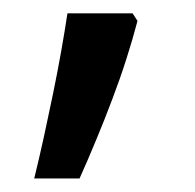

<svg xmlns="http://www.w3.org/2000/svg" viewBox="-20 -136 290 285"><path d="M176.8 -116.2 184.1 -105Q177.2 -78.6 167.7 -48.8Q158.2 -19 146.7 11.2Q135.3 41.5 122.8 71.5Q110.4 101.6 98.1 128.9H30.8Q38.1 99.1 45.2 66.9Q52.2 34.7 58.8 2.7Q65.4 -29.3 70.8 -59.8Q76.2 -90.3 80.1 -116.2Z"/></svg>

Font: Noto Sans Cham
Style: Regular
Weight: 400
Designer: Danh Hong
Foundry: Danh Hong
Version: Version 1.02